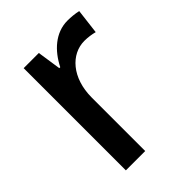

<svg xmlns="http://www.w3.org/2000/svg" viewBox="-166 -633 716 716"><g transform="rotate(-45 192.0 -274.5)"><path d="M316 -549C252 -549 203 -503 174 -445H169L155 -539H75V0H177V-282C177 -386 237 -451 307 -451C326 -451 345 -448 360 -444L372 -543C355 -547 334 -549 316 -549Z"/></g></svg>

Font: Noto Sans Khmer UI SemiCondensed Medium
Style: Regular
Weight: 500
Width: 4
Designer: Danh Hong and the Monotype Design Team
Foundry: Monotype Imaging Inc.
Version: Version 2.002